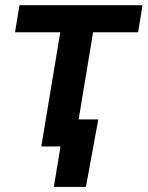

<svg xmlns="http://www.w3.org/2000/svg" viewBox="-20 -566 571 742"><path d="M139.6 0 212.9 -441.4H38.1L55.2 -545.9H530.8L513.7 -441.4H339.8L266.6 0ZM188 156.2 213.9 0H173.8L190.9 -104.5H359.9L312 156.2Z"/></svg>

Font: Inter SemiBold
Style: Italic
Weight: 600
Italic angle: -9.3988°
Designer: Rasmus Andersson
Foundry: rsms
Version: Version 4.001;git-66647c0bb